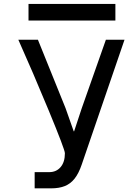

<svg xmlns="http://www.w3.org/2000/svg" viewBox="-20 -784 668 1000"><path d="M160.5 112.5H236.5Q273.5 112.5 295.8 86.2Q318 60 318 14Q318 -4.5 234 -207.8Q150 -411 75.5 -577H177.5L321.5 -220.5L364 -100H366L405.5 -219.5L531.5 -577H628.5L405.5 73.5Q390 119 368.8 146Q347.5 173 317.8 185Q288 197 246 197H160.5ZM128.5 -763.5H581V-677H128.5Z"/></svg>

Font: JuliaMono
Style: Regular
Weight: 400
Monospace: yes
Designer: cormullion
Foundry: corm
Version: Version 0.055; ttfautohint (v1.8.4)